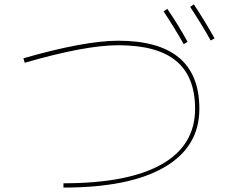

<svg xmlns="http://www.w3.org/2000/svg" viewBox="-20 -846 1040 876"><path d="M726.6 -793.9 743.2 -805.7Q792 -734.4 835.9 -655.3L818.4 -644.5Q777.3 -716.8 726.6 -793.9ZM847.7 -814.5 864.3 -826.2Q910.2 -757.8 959 -670.9L941.4 -661.1Q900.4 -734.4 847.7 -814.5ZM86.9 -580.1Q366.2 -660.2 519.5 -660.2Q889.6 -660.2 889.6 -349.6Q889.6 -175.8 730 -83Q570.3 9.8 269.5 9.8V-9.8Q564.5 -9.8 717.3 -96.2Q870.1 -182.6 870.1 -349.6Q870.1 -496.1 783.7 -567.9Q697.3 -639.6 519.5 -639.6Q368.2 -639.6 92.8 -559.6Z"/></svg>

Font: Mgen+ 1m thin
Style: Regular
Weight: 100
Designer: [Source Han Sans]
Ryoko NISHIZUKA  (kana & ideographs); Paul D. Hunt (Latin, Greek & Cyrillic); Wenlong ZHANG  (bopomofo
Version: Version 1.059.20150602